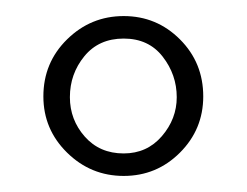

<svg xmlns="http://www.w3.org/2000/svg" viewBox="-20 -645 307 239"><path d="M200 -524Q200 -552 182.5 -574.5Q165 -597 134 -597Q103 -597 85 -575Q67 -553 67 -524Q67 -496 85.5 -475Q104 -454 134 -454Q163 -454 181.5 -475.5Q200 -497 200 -524ZM34 -525Q34 -567 63.5 -596Q93 -625 134 -625Q175 -625 204 -596Q233 -567 233 -525Q233 -484 204 -455Q175 -426 134 -426Q93 -426 63.5 -455Q34 -484 34 -525Z"/></svg>

Font: Libertinus Sans
Style: Regular
Weight: 400
Designer: Philipp H. Poll
Foundry: Khaled Hosny
Version: Version 6.1